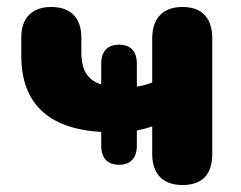

<svg xmlns="http://www.w3.org/2000/svg" viewBox="-20 -521 689 550"><path d="M503 9C560 9 588 -22 588 -80V-411C588 -469 559 -501 503 -501C447 -501 416 -469 416 -411V-285C402 -279 387 -275 372 -273V-339C372 -374 354 -393 321 -393C288 -393 270 -374 270 -339V-279C233 -291 213 -317 213 -373V-414C213 -470 182 -501 127 -501C72 -501 41 -470 41 -414V-361C41 -226 117 -152 270 -143V-104C270 -68 288 -49 321 -49C354 -49 372 -68 372 -104V-147C386 -150 402 -154 416 -159V-80C416 -22 447 9 503 9Z"/></svg>

Font: SN Pro Heavy
Style: Regular
Weight: 800
Designer: Tobias Whetton
Foundry: Supernotes
Version: Version 1.001;Glyphs 3.2 (3249)